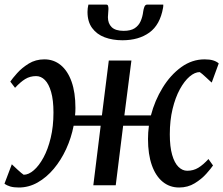

<svg xmlns="http://www.w3.org/2000/svg" viewBox="-30 -824 993 854"><path d="M53.9 10Q30.9 10 15.6 5.5Q0.4 1 -10.1 -7L22.6 -93.3Q25.2 -90.9 32.2 -84.2Q39.2 -77.4 47.9 -69.5Q56.6 -61.5 64.1 -55.2Q71.6 -48.8 75.3 -46.7Q97.1 -46.7 120.2 -66.6Q143.3 -86.4 163.3 -123.1Q183.3 -159.8 195.5 -210.7Q207.8 -261.6 207.8 -323.2Q207.8 -378.8 197.4 -414.8Q187.1 -450.7 169.8 -468.1Q152.5 -485.5 130.8 -485.5Q103.4 -485.5 82 -472.3Q60.6 -459.1 36.9 -433.4L15.8 -461Q25.2 -475 46.1 -498.5Q67 -522 97.6 -541Q128.3 -560 167.3 -560Q208.9 -560 240 -534.6Q271.1 -509.1 288.3 -460.9Q305.5 -412.6 305.5 -343.9Q305.5 -335.4 305.1 -326.9Q304.8 -318.4 303.8 -310.7H423.3L453.9 -554.6H554.5L523.2 -310.7H641.2Q658.5 -377.2 693.5 -434Q728.4 -490.8 776.2 -525.4Q824.1 -560 879.9 -560Q902.4 -560 917.5 -555.5Q932.7 -551 942.9 -542L911.7 -456.7Q908.5 -459.1 901.5 -465.8Q894.4 -472.6 885.7 -480.5Q877 -488.5 869.7 -494.8Q862.3 -501.2 858.5 -503.3Q836.5 -503.3 813.2 -483.4Q790 -463.6 769.9 -426.9Q749.9 -390.2 737.6 -339.3Q725.3 -288.4 725.3 -226.8Q725.3 -171.3 735.7 -135.3Q746 -99.3 763.7 -81.9Q781.3 -64.5 802.8 -64.5Q830.1 -64.5 851.9 -77.7Q873.7 -90.9 897.2 -116.6L917.5 -88Q908.4 -74.5 887.5 -51Q866.6 -27.5 836 -8.8Q805.5 10 766.7 10Q724.8 10 693.7 -15.4Q662.5 -40.9 645.4 -89.1Q628.3 -137.4 628.3 -206.1Q628.3 -220.4 629.3 -235.2Q630.3 -250 632.3 -264.6H517.7L484.8 0H385.1L417.8 -264.6H297.5Q287 -210.6 264.3 -161.2Q241.6 -111.8 209.3 -73.3Q177.1 -34.9 137.5 -12.4Q98 10 53.9 10ZM442.1 -803.6Q448.8 -803.6 450.6 -798.1Q452.4 -792.5 452.4 -784.2Q452.4 -775.9 451.2 -765.9Q450 -755.9 450 -747.6Q450 -719.6 466.8 -703.2Q483.6 -686.8 520.1 -686.8Q551.2 -686.8 569.1 -698.4Q586.9 -710.1 595.5 -729.7Q604.1 -749.2 606.9 -772.5Q608.4 -783.8 612.2 -793.7Q616.1 -803.6 624.9 -803.6H696.2Q696.2 -800.1 696.2 -796.6Q696.2 -793.1 695.2 -789Q681.9 -713.5 634.4 -679.2Q586.9 -644.9 514.7 -644.9Q470.7 -644.9 435.5 -658.1Q400.4 -671.3 379.8 -699.4Q359.2 -727.4 359.2 -771.1Q359.2 -779 360.2 -787.3Q361.2 -795.6 363.2 -803.6Z"/></svg>

Font: Merriweather Light
Style: Italic
Weight: 300
Italic angle: -7.8°
Designer: Eben Sorkin
Foundry: Eben Sorkin
Version: Version 2.101